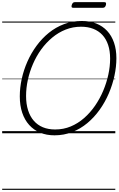

<svg xmlns="http://www.w3.org/2000/svg" viewBox="-20 -1232 1096 1775"><path d="M484 19Q410 19 351 -5.5Q292 -30 250 -76.5Q208 -123 185.5 -189.5Q163 -256 163 -341Q163 -421 181 -503Q199 -585 233.5 -663Q268 -741 318 -809Q368 -877 431.5 -928.5Q495 -980 572 -1009Q649 -1038 736 -1038Q811 -1038 870 -1014.5Q929 -991 970.5 -946.5Q1012 -902 1034 -838Q1056 -774 1056 -694Q1056 -615 1038 -531.5Q1020 -448 985.5 -367.5Q951 -287 901 -217Q851 -147 787.5 -94Q724 -41 647.5 -11Q571 19 484 19ZM490 -35Q567 -35 634 -63Q701 -91 757.5 -140.5Q814 -190 858.5 -254.5Q903 -319 934 -392.5Q965 -466 981.5 -542Q998 -618 998 -690Q998 -762 979.5 -817Q961 -872 926.5 -909Q892 -946 842.5 -965.5Q793 -985 730 -985Q654 -985 587 -958.5Q520 -932 463 -884.5Q406 -837 361 -775Q316 -713 285 -641Q254 -569 237.5 -494Q221 -419 221 -345Q221 -271 239.5 -213Q258 -155 292.5 -115.5Q327 -76 376.5 -55.5Q426 -35 490 -35ZM657 -1160Q645 -1160 642.5 -1166.5Q640 -1173 643 -1185Q647 -1198 653.5 -1205Q660 -1212 671 -1212H945Q957 -1212 959.5 -1204.5Q962 -1197 959 -1185Q955 -1172 948.5 -1166Q942 -1160 930 -1160ZM0 513H1046V523H0ZM0 -20H1046V0H0ZM0 -505H1046V-500H0ZM0 -1033H1046V-1023H0Z"/></svg>

Font: Playwrite IN Guides
Style: Regular
Weight: 400
Designer: Veronika Burian, José Scaglione
Foundry: TypeTogether
Version: Version 1.003